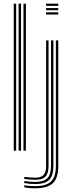

<svg xmlns="http://www.w3.org/2000/svg" viewBox="-20 -820 392 1045"><path d="M107.8 0V-800H121V0ZM54.8 0V-800H68V0ZM81.2 0V-800H94.5V0ZM230.8 -788.2V-800H297V-788.2ZM230.8 -764.5V-776.2H297V-764.5ZM230.8 -740.8V-752.8H297V-740.8ZM172.2 204.8Q154.5 204.8 137.9 203.2Q121.2 201.8 112 199.2V188Q135.2 193 172.2 193Q232.2 193 258.1 167.5Q284 142 284 83.2V-600H297.2V83.2Q297.2 148.2 268.2 176.5Q239.2 204.8 172.2 204.8ZM172.2 181.8Q158.5 181.8 141.6 180.4Q124.8 179 112 176.5V165.2Q125.2 167.5 141.9 168.8Q158.5 170 172.2 170Q218 170 237.8 149.9Q257.5 129.8 257.5 83.2V-600H270.8V83.2Q270.8 136 247.9 158.9Q225 181.8 172.2 181.8ZM172.2 158.5Q159.8 158.5 142.9 157.2Q126 156 112 154V142.8Q127 144.5 143 145.8Q159 147 172.2 147Q203.8 147 217.4 132.1Q231 117.2 231 83.2V-600H244.2V83.2Q244.2 123.5 227.5 141Q210.8 158.5 172.2 158.5Z"/></svg>

Font: Big Shoulders Inline Display
Style: Regular
Weight: 400
Designer: Patric King
Foundry: XO Type Co
Version: Version 1.000